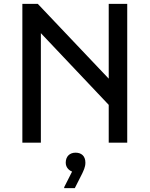

<svg xmlns="http://www.w3.org/2000/svg" viewBox="-20 -740 776 996"><path d="M544 -720V-332L176 -720H96V0H192V-568L544 -196V0H640V-720ZM372 52C342 52 321 71 321 104C321 130 340 145 354 150L313 231V236H368L407 159C412 147 423 128 423 104C423 68 401 52 372 52Z"/></svg>

Font: Kufam Arabic Latin Roman Normal
Style: Regular
Weight: 400
Designer: Wael Morcos & Artur Schmal
Version: Version 1.200;PS 001.200;hotconv 1.0.88;makeotf.lib2.5.64775